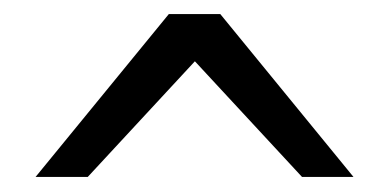

<svg xmlns="http://www.w3.org/2000/svg" viewBox="-20 -624 540 266"><path d="M285.2 -604.5 469.7 -378.9H398.4L250 -539.1L101.6 -378.9H29.3L213.9 -604.5Z"/></svg>

Font: BabelStone Xiangqi Colour
Style: Regular
Weight: 400
Designer: Andrew West
Foundry: BabelStone
Version: Version 11.001 November 01, 2021